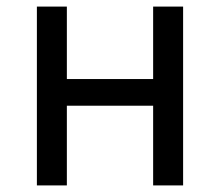

<svg xmlns="http://www.w3.org/2000/svg" viewBox="-20 -563 668 583"><path d="M92 -543H183V-323H445V-543H536V0H445V-242H183V0H92Z"/></svg>

Font: SpoqaHanSans-Regular
Style: Regular
Weight: 400
Designer: [Spoqa Han Sans] Dong-huui Kim \uAE40 \uB3D9 \uD718  Younghwa Kang \uAC15 \uC601 \uD654  [Noto Sans] Ryoko NISHIZUKA \u8
Foundry: Spoqa (http://www.spoqa-han-sans.com)
Version: Version 2.000